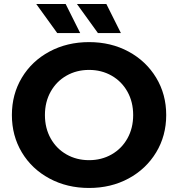

<svg xmlns="http://www.w3.org/2000/svg" viewBox="-20 -921 884 953"><path d="M39 -350Q39 -453 88.5 -535.5Q138 -618 225.5 -665Q313 -712 422 -712Q531 -712 618 -665Q705 -618 755 -535.5Q805 -453 805 -350Q805 -247 755 -164.5Q705 -82 618 -35Q531 12 422 12Q313 12 225.5 -35Q138 -82 88.5 -164.5Q39 -247 39 -350ZM641 -350Q641 -415 612.5 -466Q584 -517 534 -545.5Q484 -574 422 -574Q360 -574 310 -545.5Q260 -517 231.5 -466Q203 -415 203 -350Q203 -285 231.5 -234Q260 -183 310 -154.5Q360 -126 422 -126Q484 -126 534 -154.5Q584 -183 612.5 -234Q641 -285 641 -350ZM160 -901H306L378 -757H264ZM362 -901H508L580 -757H466Z"/></svg>

Font: Montserrat Alternates
Style: Bold
Weight: 700
Designer: Julieta Ulanovsky
Foundry: Julieta Ulanovsky
Version: Version 7.200